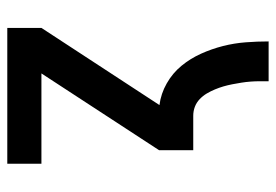

<svg xmlns="http://www.w3.org/2000/svg" viewBox="-138 -422 775 540"><g transform="rotate(90 250.0 -152.5)"><path d="M59 215V119L276 -213Q244 -217 215 -233.5Q186 -250 165.5 -275Q145 -300 131.5 -330Q118 -360 110 -391.5Q102 -423 99.5 -455.5Q97 -488 97 -520H209Q209 -507 209 -494.5Q209 -482 210 -469Q211 -456 213 -443.5Q215 -431 217.5 -418Q220 -405 223.5 -393Q227 -381 232 -369Q237 -357 243.5 -346Q250 -335 259.5 -326Q269 -317 281 -312.5Q293 -308 306 -308H403V-212L187 119H441V215Z"/></g></svg>

Font: Iosevka Fixed
Style: Bold
Weight: 700
Monospace: yes
Designer: Belleve Invis
Foundry: Belleve Invis
Version: Version 32.3.0